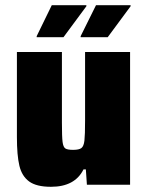

<svg xmlns="http://www.w3.org/2000/svg" viewBox="-20 -710 565 738"><path d="M45 -183V-510H218V-239Q218 -184 220.5 -164.5Q223 -145 231 -139.5Q239 -134 261 -134Q284 -134 293 -141Q302 -148 304.5 -169.5Q307 -191 307 -247V-510H480V0H314L310 -59H301Q268 8 176 8Q120 8 92 -12.5Q64 -33 54.5 -73Q45 -113 45 -183ZM121 -567V-571L179 -690H312V-686L224 -567ZM290 -567V-571L349 -690H482V-686L394 -567Z"/></svg>

Font: Saira Semi Condensed ExtraBold
Style: Regular
Weight: 800
Width: 4
Designer: Hector Gatti with collaboration of the Omnibus-Type team
Foundry: Omnibus-Type
Version: Version 1.001; ttfautohint (v1.8)